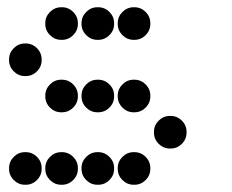

<svg xmlns="http://www.w3.org/2000/svg" viewBox="-20 -515 640 530"><path d="M149 -495Q131 -495 118 -482Q105 -469 105 -451V-449Q105 -431 118 -418Q131 -405 149 -405H151Q169 -405 182 -418Q195 -431 195 -449V-451Q195 -469 182 -482Q169 -495 151 -495ZM249 -495Q231 -495 218 -482Q205 -469 205 -451V-449Q205 -431 218 -418Q231 -405 249 -405H251Q269 -405 282 -418Q295 -431 295 -449V-451Q295 -469 282 -482Q269 -495 251 -495ZM349 -495Q331 -495 318 -482Q305 -469 305 -451V-449Q305 -431 318 -418Q331 -405 349 -405H351Q369 -405 382 -418Q395 -431 395 -449V-451Q395 -469 382 -482Q369 -495 351 -495ZM49 -395Q31 -395 18 -382Q5 -369 5 -351V-349Q5 -331 18 -318Q31 -305 49 -305H51Q69 -305 82 -318Q95 -331 95 -349V-351Q95 -369 82 -382Q69 -395 51 -395ZM149 -295Q131 -295 118 -282Q105 -269 105 -251V-249Q105 -231 118 -218Q131 -205 149 -205H151Q169 -205 182 -218Q195 -231 195 -249V-251Q195 -269 182 -282Q169 -295 151 -295ZM249 -295Q231 -295 218 -282Q205 -269 205 -251V-249Q205 -231 218 -218Q231 -205 249 -205H251Q269 -205 282 -218Q295 -231 295 -249V-251Q295 -269 282 -282Q269 -295 251 -295ZM349 -295Q331 -295 318 -282Q305 -269 305 -251V-249Q305 -231 318 -218Q331 -205 349 -205H351Q369 -205 382 -218Q395 -231 395 -249V-251Q395 -269 382 -282Q369 -295 351 -295ZM449 -195Q431 -195 418 -182Q405 -169 405 -151V-149Q405 -131 418 -118Q431 -105 449 -105H451Q469 -105 482 -118Q495 -131 495 -149V-151Q495 -169 482 -182Q469 -195 451 -195ZM49 -95Q31 -95 18 -82Q5 -69 5 -51V-49Q5 -31 18 -18Q31 -5 49 -5H51Q69 -5 82 -18Q95 -31 95 -49V-51Q95 -69 82 -82Q69 -95 51 -95ZM149 -95Q131 -95 118 -82Q105 -69 105 -51V-49Q105 -31 118 -18Q131 -5 149 -5H151Q169 -5 182 -18Q195 -31 195 -49V-51Q195 -69 182 -82Q169 -95 151 -95ZM249 -95Q231 -95 218 -82Q205 -69 205 -51V-49Q205 -31 218 -18Q231 -5 249 -5H251Q269 -5 282 -18Q295 -31 295 -49V-51Q295 -69 282 -82Q269 -95 251 -95ZM349 -95Q331 -95 318 -82Q305 -69 305 -51V-49Q305 -31 318 -18Q331 -5 349 -5H351Q369 -5 382 -18Q395 -31 395 -49V-51Q395 -69 382 -82Q369 -95 351 -95Z"/></svg>

Font: Doto Black Rounded Black
Style: Regular
Weight: 900
Monospace: yes
Version: Version 1.000